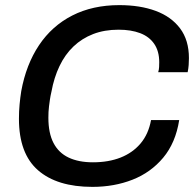

<svg xmlns="http://www.w3.org/2000/svg" viewBox="-20 -718 765 750"><path d="M341 12Q203 12 128.5 -53Q54 -118 54 -254Q54 -283 56.5 -310Q59 -337 63 -362Q82 -466 132.5 -541.5Q183 -617 262.5 -657.5Q342 -698 446 -698Q527 -698 588 -675.5Q649 -653 683.5 -607Q718 -561 718 -491Q718 -478 717 -464Q716 -450 713 -436H598Q601 -446 601.5 -456Q602 -466 602 -475Q602 -518 582.5 -546.5Q563 -575 527.5 -588.5Q492 -602 443 -602Q388 -602 344 -585Q300 -568 267 -536.5Q234 -505 212.5 -460Q191 -415 181 -360Q177 -343 175 -329Q173 -315 171.5 -303Q170 -291 169.5 -280.5Q169 -270 169 -258Q169 -198 189 -159.5Q209 -121 248 -102.5Q287 -84 343 -84Q404 -84 451 -102.5Q498 -121 529 -157.5Q560 -194 570 -249H680Q666 -160 617.5 -102Q569 -44 497.5 -16Q426 12 341 12Z"/></svg>

Font: Archivo SemiBold Medium
Style: Italic
Weight: 500
Italic angle: -10°
Version: Version 2.001